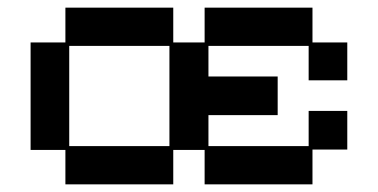

<svg xmlns="http://www.w3.org/2000/svg" viewBox="-20 -470 989 502"><path d="M151 12V-78H60V-359H151V-450H433V-359H515V-450H797V-359H888V-260H787V-350H525V-270H706V-169H525V-88H787V-180H888V-79H797V12H515V-78H433V12ZM161 -88H423V-350H161Z"/></svg>

Font: Pixelify Sans
Style: Regular
Weight: 400
Designer: Stefie Justprince
Foundry: Typecalism Foundryline
Version: Version 1.000;February 13, 2025;FontCreator 15.0.0.3015 64-b